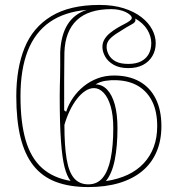

<svg xmlns="http://www.w3.org/2000/svg" viewBox="-20 -743 722 778"><path d="M383 -723Q439 -723 481.5 -709.5Q524 -696 553 -673.5Q582 -651 596.5 -623.5Q611 -596 611 -568Q611 -539 597.5 -516Q584 -493 559.5 -480Q535 -467 500 -467Q464 -467 440.5 -480.5Q417 -494 406 -514Q395 -534 395 -553Q395 -570 403.5 -584Q412 -598 425.5 -609Q439 -620 454 -629Q469 -638 483 -645Q497 -652 505.5 -658.5Q514 -665 514 -670Q514 -676 507 -682.5Q500 -689 488.5 -694.5Q477 -700 462 -703Q447 -706 431 -706Q339 -706 291.5 -661.5Q244 -617 241 -531Q241 -514 240.5 -484Q240 -454 240 -418.5Q240 -383 240 -350.5Q240 -318 240 -296L248 -290Q258 -321 276.5 -347.5Q295 -374 320 -394Q345 -414 375.5 -425.5Q406 -437 442 -437Q502 -437 545 -413Q588 -389 611 -343Q634 -297 634 -232Q634 -173 614 -127Q594 -81 556 -49.5Q518 -18 463 -1.5Q408 15 338 15Q262 15 206.5 -6Q151 -27 115.5 -72Q80 -117 63 -186.5Q46 -256 46 -353Q46 -466 79.5 -549Q113 -632 188 -677.5Q263 -723 383 -723ZM361 -386Q343 -386 325.5 -374.5Q308 -363 292 -342.5Q276 -322 263 -295Q250 -268 241 -237Q241 -152 250 -98.5Q259 -45 280.5 -20.5Q302 4 338 4Q374 4 396 -22.5Q418 -49 428.5 -100.5Q439 -152 439 -224Q439 -276 428.5 -312Q418 -348 400 -367Q382 -386 361 -386ZM367 -401Q394 -401 414 -380Q434 -359 445 -320Q456 -281 456 -224Q456 -150 445 -95Q434 -40 409 -9Q460 -17 498 -35Q536 -53 562.5 -81.5Q589 -110 603 -147.5Q617 -185 617 -232Q617 -290 597.5 -330.5Q578 -371 541.5 -393.5Q505 -416 452 -418Q429 -419 407 -415.5Q385 -412 367 -401ZM593 -568Q593 -596 577 -622.5Q561 -649 528 -668Q528 -666 528.5 -665Q529 -664 529 -662Q529 -652 514 -644.5Q499 -637 460 -612Q437 -598 424.5 -584.5Q412 -571 412 -553Q412 -537 421 -520.5Q430 -504 449 -494Q468 -484 500 -484Q531 -484 551.5 -494.5Q572 -505 582.5 -524Q593 -543 593 -568ZM332 -703Q241 -695 181.5 -653.5Q122 -612 92.5 -537Q63 -462 63 -353Q63 -247 84 -175Q105 -103 150 -62.5Q195 -22 266 -10Q251 -29 241.5 -66Q232 -103 227 -172Q222 -241 222 -353Q222 -377 222.5 -395.5Q223 -414 223.5 -432.5Q224 -451 224 -474.5Q224 -498 224 -531Q227 -601 254 -644Q281 -687 332 -703Z"/></svg>

Font: Kalnia Glaze Thin SemiBold
Style: Regular
Weight: 600
Version: Version 1.110